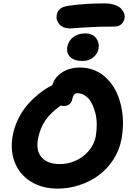

<svg xmlns="http://www.w3.org/2000/svg" viewBox="-20 -1113 782 1143"><path d="M398.9 -943.8Q355 -943.8 333.3 -968.8Q311.5 -993.7 317.9 -1025.9Q322.3 -1046.4 338.1 -1060.3Q354 -1074.2 390.1 -1079.1Q488.8 -1092.8 602.1 -1092.8Q637.7 -1092.8 663.6 -1083.7Q689.5 -1074.7 701.9 -1060.5Q714.4 -1046.4 719.2 -1031.5Q724.1 -1016.6 721.2 -1002.9Q716.8 -980.5 701.2 -967.8Q685.5 -955.1 663.1 -955.1Q565.4 -955.1 483.9 -949.5Q402.3 -943.8 398.9 -943.8ZM469.2 -750Q422.4 -750 397.9 -774.2Q373.5 -798.3 380.9 -835Q388.2 -871.6 417.2 -892.8Q446.3 -914.1 487.8 -914.1Q530.8 -914.1 552 -886Q573.2 -857.9 566.9 -824.2Q561 -793.9 536.1 -772Q511.2 -750 469.2 -750ZM323.2 9.8Q229 9.8 161.6 -33.2Q94.2 -76.2 66.7 -149.9Q39.1 -223.6 57.1 -313Q67.9 -367.2 94.5 -416.7Q121.1 -466.3 155.5 -502.4Q189.9 -538.6 224.4 -564.5Q258.8 -590.3 292 -606Q303.2 -650.4 347.7 -680.7Q392.1 -710.9 456.1 -710.9Q497.1 -710.9 533.4 -698Q569.8 -685.1 597.9 -661.9Q626 -638.7 648.2 -607.2Q670.4 -575.7 684.6 -537.4Q698.7 -499 705.8 -456.8Q712.9 -414.6 711.9 -369.4Q710.9 -324.2 702.1 -279.8Q689.5 -215.3 653.3 -160.6Q617.2 -106 566.7 -68.8Q516.1 -31.7 453.1 -11Q390.1 9.8 323.2 9.8ZM207 -290Q192.4 -217.8 227.3 -177Q262.2 -136.2 335.9 -136.2Q384.3 -136.2 429.4 -156Q474.6 -175.8 507.6 -213.9Q540.5 -252 549.8 -299.8Q556.2 -337.4 555.9 -374Q555.7 -410.6 546.6 -443.8Q537.6 -477.1 523.7 -502.4Q509.8 -527.8 488 -543Q466.3 -558.1 440.9 -558.1Q417.5 -558.1 411.1 -525.9Q407.7 -504.9 394 -493.4Q380.4 -481.9 361.8 -481.9Q350.6 -481.9 341.8 -484.9Q282.7 -443.4 251 -397.5Q219.2 -351.6 207 -290Z"/></svg>

Font: Shantell Sans Normal
Style: Bold Italic
Weight: 700
Italic angle: -11.31°
Designer: Stephen Nixon, Anya Danilova, Shantell Martin
Foundry: Arrow Type
Version: Version 1.006;[559af2be0]